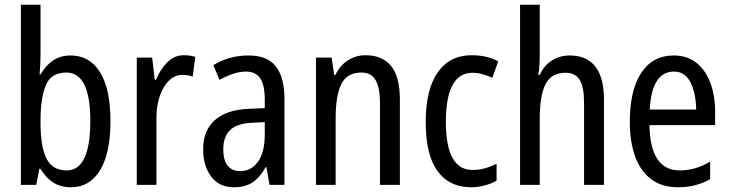

<svg xmlns="http://www.w3.org/2000/svg" viewBox="-20 -780 3078 810"><path d="M151 -760V-553Q151 -531 150 -508.5Q149 -486 147 -466H151Q173 -504 204 -525Q235 -546 278 -546Q358 -546 402 -475.5Q446 -405 446 -269Q446 -133 402 -61.5Q358 10 280 10Q236 10 204.5 -10Q173 -30 151 -68H146L133 0H68V-760ZM260 -474Q195 -474 173 -419.5Q151 -365 151 -275V-260Q151 -160 176.5 -110.5Q202 -61 261 -61Q361 -61 361 -270Q361 -474 260 -474Z M756 -547Q781 -547 804 -540L793 -457Q774 -464 749 -464Q718 -464 693.5 -440.5Q669 -417 654.5 -376Q640 -335 640 -282V0H557V-537H622L633 -443H638Q657 -489 686.5 -518Q716 -547 756 -547Z M1029 -546Q1108 -546 1144 -499.5Q1180 -453 1180 -363V0H1117L1104 -75H1101Q1077 -32 1046 -11Q1015 10 967 10Q904 10 870.5 -35.5Q837 -81 837 -150Q837 -229 886 -273Q935 -317 1030 -321L1097 -324V-359Q1097 -422 1077.5 -450Q1058 -478 1018 -478Q991 -478 963 -468.5Q935 -459 906 -443L880 -505Q912 -525 949.5 -535.5Q987 -546 1029 -546ZM1097 -265 1043 -262Q979 -259 950.5 -231Q922 -203 922 -151Q922 -103 941 -80.5Q960 -58 993 -58Q1040 -58 1068.5 -98Q1097 -138 1097 -213Z M1522 -547Q1593 -547 1630 -501.5Q1667 -456 1667 -360V0H1583V-347Q1583 -410 1564.5 -442Q1546 -474 1505 -474Q1445 -474 1420.5 -426.5Q1396 -379 1396 -279V0H1313V-537H1379L1390 -464H1395Q1414 -504 1448 -525.5Q1482 -547 1522 -547Z M1967 10Q1876 10 1826 -58Q1776 -126 1776 -265Q1776 -402 1826.5 -474.5Q1877 -547 1970 -547Q2004 -547 2032.5 -540Q2061 -533 2082 -521L2057 -452Q2037 -461 2015.5 -467Q1994 -473 1974 -473Q1861 -473 1861 -266Q1861 -63 1973 -63Q2001 -63 2026 -70Q2051 -77 2075 -89V-18Q2053 -5 2024.5 2.5Q1996 10 1967 10Z M2257 -760V-543Q2257 -500 2251 -464H2257Q2275 -504 2308.5 -525Q2342 -546 2382 -546Q2528 -546 2528 -360V0H2444V-347Q2444 -413 2425.5 -443Q2407 -473 2366 -473Q2306 -473 2281.5 -425Q2257 -377 2257 -278V0H2174V-760Z M2822 -546Q2879 -546 2918 -515Q2957 -484 2977 -430Q2997 -376 2997 -308V-252H2720Q2723 -61 2848 -61Q2913 -61 2976 -98V-24Q2945 -7 2912.5 1.5Q2880 10 2840 10Q2772 10 2726.5 -24.5Q2681 -59 2659 -121Q2637 -183 2637 -265Q2637 -400 2685.5 -473Q2734 -546 2822 -546ZM2823 -478Q2730 -478 2721 -318H2917Q2916 -385 2893.5 -431.5Q2871 -478 2823 -478Z"/></svg>

Font: Avrile Sans Condensed
Style: Regular
Weight: 400
Width: 3
Designer: Monotype Design Team
Foundry: Monotype Imaging Inc.
Version: Version 2.001;September 10, 2019;FontCreator 11.5.0.2425 64-